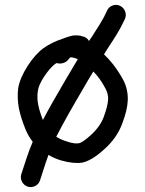

<svg xmlns="http://www.w3.org/2000/svg" viewBox="-20 -640 600 792"><path d="M93.5 129.5C103.8 133.2 114.2 132.5 124.5 127.5C134.8 122.5 141.7 114.7 145 104L168 33L180 -1C196.7 9 214.3 16.7 233 22C265.7 31.3 294 34.3 318 31C344 26.3 375 7.7 411 -25C445.7 -56.3 470 -91.3 484 -130C498 -166 505.7 -197.7 507 -225C508.3 -255.7 502 -284.3 488 -311C476 -333 462.3 -354 447 -374C435 -389.3 422.3 -403.3 409 -416C415.7 -427.3 422 -437.3 428 -446C454.7 -486 472.7 -515.7 482 -535L495 -561C499.7 -571 500.2 -581.3 496.5 -592C492.8 -602.7 486 -610.5 476 -615.5C466 -620.5 455.7 -621.2 445 -617.5C434.3 -613.8 426.7 -607 422 -597L409 -570C401 -554.7 384.7 -528 360 -490C356 -484 351.7 -477.7 347 -471C341 -481.7 332 -488 320 -490L310 -493C306 -493.7 301.8 -494 297.5 -494H286.5C283.5 -494 279.5 -493.3 274.5 -492C269.5 -490.7 265.8 -489.7 263.5 -489C261.2 -488.3 257 -487 251 -485C245 -483 240.7 -481.3 238 -480C207.3 -470 181 -457 159 -441C137 -425 115.3 -400.7 94 -368C72.7 -334.7 59.7 -304 55 -276C51.7 -248.7 52.7 -221 58 -193C63.3 -167 72.3 -138.3 85 -107C93 -87.7 103 -70.3 115 -55C106.3 -35 98.3 -14 91 8L68 78C64.7 88.7 65.5 99 70.5 109C75.5 119 83.2 125.8 93.5 129.5ZM214 -380C222 -377.3 230.3 -377.2 239 -379.5C247.7 -381.8 254.7 -386 260 -392L269 -403C271.7 -403.7 275 -403.7 279 -403C285.7 -401.7 293 -399.3 301 -396C285.7 -370.7 268.7 -342 250 -310C208.7 -240 177.7 -185 157 -145C147.7 -168.3 141.2 -189.5 137.5 -208.5C133.8 -227.5 133.3 -246 136 -264C138 -280.7 146.7 -300.7 162 -324C178 -348 193 -365.3 207 -376C209 -377.3 211.3 -378.7 214 -380ZM365 -345 383 -325C395.7 -308.3 406.7 -291 416 -273C423.3 -259 426.7 -244.3 426 -229C424.7 -210.3 418.7 -186.7 408 -158C398.7 -132 381.3 -107.3 356 -84C332.7 -62.7 315.7 -51 305 -49C293 -47 277 -49.3 257 -56C241 -60.7 226 -67.3 212 -76C214.7 -81.3 217.3 -86.3 220 -91C240 -130.3 273.3 -189.7 320 -269C336 -297 351 -322.3 365 -345Z"/></svg>

Font: Ruji's Handwriting Font v.2.0
Style: Medium
Weight: 500
Version: Version 2.0